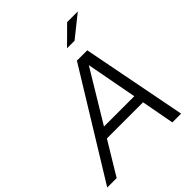

<svg xmlns="http://www.w3.org/2000/svg" viewBox="-296 -1062 1209 1209"><g transform="rotate(-45 308.5 -457.5)"><path d="M-49 0 381 -700H473L609 0H531L490 -220H168L35 0ZM208 -286H478L414 -627ZM392 -799 509 -915H604L459 -799Z"/></g></svg>

Font: Red Hat Display VF
Style: Italic
Weight: 300
Italic angle: -12°
Designer: Pentagram, MCKL
Foundry: Pentagram, MCKL
Version: Version 1.010